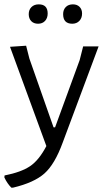

<svg xmlns="http://www.w3.org/2000/svg" viewBox="-36 -671 483 882"><path d="M142 -651Q183 -651 183 -609Q183 -588 171 -575Q159 -562 139 -562Q119 -562 107.5 -574Q96 -586 96 -606Q96 -626 108.5 -638.5Q121 -651 142 -651ZM299 -651Q318 -651 329.5 -639.5Q341 -628 341 -609Q341 -588 328.5 -575Q316 -562 296 -562Q254 -562 254 -606Q254 -626 266 -638.5Q278 -651 299 -651ZM84 -461 99 -402 210 -86H217L330 -395L346 -458H417L252 -16Q216 83 168.5 125.5Q121 168 24 191H16Q-3 172 -16 144L-15 135Q61 120 102 92.5Q143 65 177 0L10 -456Z"/></svg>

Font: Alegreya Sans SC
Style: Regular
Weight: 400
Designer: Juan Pablo del Peral
Foundry: Huerta Tipografica
Version: Version 2.007